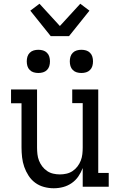

<svg xmlns="http://www.w3.org/2000/svg" viewBox="-20 -998 640 1026"><path d="M267 8Q241 8 215 1Q189 -6 168 -21.5Q147 -37 132.5 -59.5Q118 -82 109.5 -106.5Q101 -131 98 -157.5Q95 -184 95 -210V-446H39V-520H178V-210Q178 -192 180 -174Q182 -156 188.5 -139.5Q195 -123 206 -108.5Q217 -94 232 -84Q247 -74 264.5 -70Q282 -66 300 -66Q318 -66 335.5 -70Q353 -74 368 -84Q383 -94 394 -108.5Q405 -123 411.5 -139.5Q418 -156 420 -174Q422 -192 422 -210V-447H366V-520H505V-74H561V0H422V-100Q413 -76 398.5 -55Q384 -34 363 -19.5Q342 -5 317.5 1.5Q293 8 267 8ZM415 -608Q402 -608 390 -611.5Q378 -615 369 -624Q360 -633 356.5 -645Q353 -657 353 -670Q353 -683 356.5 -695Q360 -707 369 -716Q378 -725 390 -728.5Q402 -732 415 -732Q428 -732 440 -728.5Q452 -725 461 -716Q470 -707 473.5 -695Q477 -683 477 -670Q477 -657 473.5 -645Q470 -633 461 -624Q452 -615 440 -611.5Q428 -608 415 -608ZM185 -608Q172 -608 160 -611.5Q148 -615 139 -624Q130 -633 126.5 -645Q123 -657 123 -670Q123 -683 126.5 -695Q130 -707 139 -716Q148 -725 160 -728.5Q172 -732 185 -732Q198 -732 210 -728.5Q222 -725 231 -716Q240 -707 243.5 -695Q247 -683 247 -670Q247 -657 243.5 -645Q240 -633 231 -624Q222 -615 210 -611.5Q198 -608 185 -608ZM251 -805 142 -941 191 -978 300 -859 409 -978 458 -941 349 -805Z"/></svg>

Font: Iosevka HT Extended
Style: Regular
Weight: 400
Width: 7
Monospace: yes
Designer: Belleve Invis
Foundry: Belleve Invis
Version: Version 32.3.0; ttfautohint (v1.8.4)